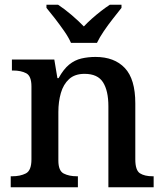

<svg xmlns="http://www.w3.org/2000/svg" viewBox="-20 -786 692 806"><path d="M25 0V-46H31Q65 -46 88.5 -58Q112 -70 112 -117V-423Q112 -467 90 -478.5Q68 -490 35 -490H30V-536H208L221 -458H226Q247 -496 270.5 -515Q294 -534 322 -540.5Q350 -547 381 -547Q460 -547 504 -500.5Q548 -454 548 -352V-117Q548 -71 567.5 -58.5Q587 -46 621 -46H625V0H435V-340Q435 -405 412.5 -440.5Q390 -476 335 -476Q294 -476 270 -454Q246 -432 235.5 -395.5Q225 -359 225 -316V-112Q225 -69 247.5 -57.5Q270 -46 303 -46H307V0ZM278 -606Q268 -629 249.5 -655.5Q231 -682 211 -708Q191 -734 175 -753V-766H224Q250 -749 280 -723.5Q310 -698 332 -675Q347 -691 365.5 -707.5Q384 -724 404 -739.5Q424 -755 441 -766H490V-753Q475 -734 454.5 -708Q434 -682 416 -655.5Q398 -629 387 -606Z"/></svg>

Font: Noto Nastaliq Urdu Medium
Style: Regular
Weight: 500
Designer: Monotype Design Team (Patrick Giasson: type design, Kamal Mansour: OpenType code, Glenda Bellarosa). Updated by Simon Co
Foundry: Monotype Imaging Inc., Simon Cozens
Version: Version 3.007